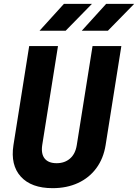

<svg xmlns="http://www.w3.org/2000/svg" viewBox="-20 -970 719 1000"><path d="M254 10Q143 10 88.5 -50Q34 -110 50 -214L132 -730H282L200 -215Q193 -169 212.5 -144.5Q232 -120 275 -120Q317 -120 345 -144.5Q373 -169 380 -215L462 -730H612L530 -214Q519 -145 482 -94.5Q445 -44 386.5 -17Q328 10 254 10ZM406 -810 533 -950H679L542 -810ZM186 -810 313 -950H459L322 -810Z"/></svg>

Font: JetBrains Mono NL ExtraBold
Style: Italic
Weight: 800
Italic angle: -9°
Monospace: yes
Designer: Philipp Nurullin, Konstantin Bulenkov
Foundry: JetBrains
Version: Version 2.305; ttfautohint (v1.8.4.7-5d5b)